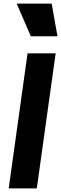

<svg xmlns="http://www.w3.org/2000/svg" viewBox="-20 -1039 337 1059"><path d="M28 0 132 -745H287L183 0ZM150 -839 72 -1019H265L297 -839Z"/></svg>

Font: Plus Jakarta Sans ExtraBold
Style: Italic
Weight: 800
Italic angle: -8°
Designer: Gumpita Rahayu
Foundry: Tokotype
Version: Version 2.071; ttfautohint (v1.8.4.7-5d5b);gftools[0.9.29]